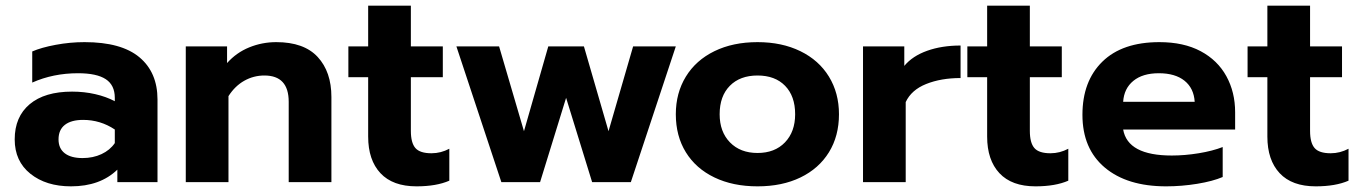

<svg xmlns="http://www.w3.org/2000/svg" viewBox="-20 -644 4807 679"><path d="M32 -151Q32 -231 85 -275.5Q138 -320 235 -320Q278 -320 317 -311Q356 -302 386 -286V-298Q386 -343 354 -364Q322 -385 256 -385Q168 -385 94 -352V-462Q126 -476 177 -485.5Q228 -495 279 -495Q409 -495 473 -441.5Q537 -388 537 -292V0H395V-44Q334 15 231 15Q143 15 87.5 -29.5Q32 -74 32 -151ZM386 -138V-186Q335 -220 274 -220Q232 -220 209.5 -202.5Q187 -185 187 -151Q187 -119 209 -102Q231 -85 272 -85Q309 -85 339 -99Q369 -113 386 -138Z M637 -480H783V-421Q816 -458 861.5 -476.5Q907 -495 957 -495Q1055 -495 1103.5 -442.5Q1152 -390 1152 -301V0H1001V-284Q1001 -377 915 -377Q877 -377 844 -358.5Q811 -340 788 -304V0H637Z M1282 -161V-371H1212V-480H1282V-624H1433V-480H1546V-371H1433V-181Q1433 -139 1449 -120.5Q1465 -102 1506 -102Q1539 -102 1569 -118V-5Q1523 15 1453 15Q1369 15 1325.5 -31.5Q1282 -78 1282 -161Z M1594 -480H1745L1833 -180L1919 -480H2045L2132 -180L2219 -480H2370L2211 0H2074L1982 -298L1890 0H1753Z M2370 -240Q2370 -315 2405.5 -373Q2441 -431 2506.5 -463Q2572 -495 2659 -495Q2745 -495 2810.5 -463Q2876 -431 2911.5 -373Q2947 -315 2947 -240Q2947 -163 2911.5 -105.5Q2876 -48 2811 -16.5Q2746 15 2659 15Q2572 15 2506.5 -16.5Q2441 -48 2405.5 -105.5Q2370 -163 2370 -240ZM2792 -240Q2792 -304 2756.5 -340.5Q2721 -377 2659 -377Q2597 -377 2561 -340.5Q2525 -304 2525 -240Q2525 -178 2561.5 -140.5Q2598 -103 2659 -103Q2720 -103 2756 -140.5Q2792 -178 2792 -240Z M3032 -480H3178V-411Q3207 -446 3259 -464.5Q3311 -483 3377 -483V-368Q3308 -368 3255.5 -347Q3203 -326 3183 -283V0H3032Z M3471 -161V-371H3401V-480H3471V-624H3622V-480H3735V-371H3622V-181Q3622 -139 3638 -120.5Q3654 -102 3695 -102Q3728 -102 3758 -118V-5Q3712 15 3642 15Q3558 15 3514.5 -31.5Q3471 -78 3471 -161Z M3808 -238Q3808 -357 3878.5 -426Q3949 -495 4080 -495Q4166 -495 4226 -463Q4286 -431 4317 -374.5Q4348 -318 4348 -247V-186H3952Q3968 -94 4124 -94Q4170 -94 4219 -102Q4268 -110 4304 -124V-18Q4269 -3 4214 6Q4159 15 4104 15Q3966 15 3887 -51.5Q3808 -118 3808 -238ZM4205 -284Q4202 -332 4169 -358.5Q4136 -385 4078 -385Q4021 -385 3988 -358Q3955 -331 3952 -284Z M4462 -161V-371H4392V-480H4462V-624H4613V-480H4726V-371H4613V-181Q4613 -139 4629 -120.5Q4645 -102 4686 -102Q4719 -102 4749 -118V-5Q4703 15 4633 15Q4549 15 4505.5 -31.5Q4462 -78 4462 -161Z"/></svg>

Font: Prompt SemiBold
Style: Regular
Weight: 600
Designer: Katatrad Team
Foundry: CadsonDemak
Version: Version 1.000